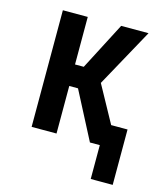

<svg xmlns="http://www.w3.org/2000/svg" viewBox="-103 -598 706 827"><g transform="rotate(15 250.0 -184.5)"><path d="M379 151V0H335L225 -212H186V0H75V-520H186V-308H225L335 -520H457L314 -260L404 -96H477V151Z"/></g></svg>

Font: Iosevka
Style: Bold
Weight: 700
Monospace: yes
Designer: Belleve Invis
Foundry: Belleve Invis
Version: Version 32.5.0; ttfautohint (v1.8.4)